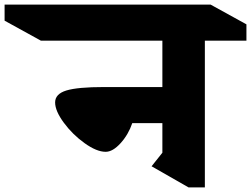

<svg xmlns="http://www.w3.org/2000/svg" viewBox="-175 -806 1093 836"><path d="M717 -629V10H646L485 -82L532 -141V-270H401Q384 -220 350 -182.5Q316 -145 285 -145Q246 -145 193.5 -182.5Q141 -220 103 -271.5Q65 -323 65 -360Q65 -397 114 -412Q163 -427 278 -427H532V-629H3L-155 -716V-786H742L898 -700V-629Z"/></svg>

Font: Inknut Antiqua ExtraBold
Style: Regular
Weight: 800
Designer: Claus Eggers Sørensen
Foundry: Claus Eggers Sørensen
Version: Version 1.003; ttfautohint (v1.8.2) -l 8 -r 50 -G 200 -x 14 